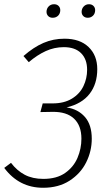

<svg xmlns="http://www.w3.org/2000/svg" viewBox="-22 -877 514 908"><path d="M438 -550Q438 -480 401.5 -433Q365 -386 293 -369Q347 -361 379.5 -324Q412 -287 412 -221Q412 -162 385.5 -109Q359 -56 307 -22.5Q255 11 182 11Q68 11 -2 -83L30 -107Q58 -70 95 -50.5Q132 -31 183 -31Q246 -31 286 -59Q326 -87 344.5 -130.5Q363 -174 363 -221Q363 -283 328 -316Q293 -349 226 -348L169 -347L180 -388H227Q281 -388 318 -410.5Q355 -433 372.5 -469.5Q390 -506 390 -547Q390 -597 361.5 -625.5Q333 -654 280 -654Q235 -654 194.5 -635.5Q154 -617 114 -583L89 -612Q137 -654 183.5 -674Q230 -694 283 -694Q356 -694 397 -654.5Q438 -615 438 -550ZM198 -821Q198 -836 208 -846.5Q218 -857 234 -857Q247 -857 255 -849Q263 -841 263 -829Q263 -813 253 -803Q243 -793 227 -793Q214 -793 206 -801Q198 -809 198 -821ZM364 -821Q364 -836 374 -846.5Q384 -857 399 -857Q412 -857 420 -849Q428 -841 428 -829Q428 -813 418 -803Q408 -793 393 -793Q380 -793 372 -801Q364 -809 364 -821Z"/></svg>

Font: Fira Sans Condensed ExtraLight
Style: Italic
Weight: 275
Width: 3
Italic angle: -8°
Designer: Carrois Corporate & Edenspiekermann AG
Foundry: Carrois Corporate GbR & Edenspiekermann AG
Version: Version 4.203